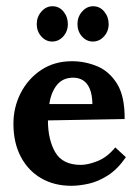

<svg xmlns="http://www.w3.org/2000/svg" viewBox="-20 -584 444 616"><path d="M208.7 12.1Q153.6 12.1 111.8 -12.3Q70 -36.7 46.6 -81.4Q23.1 -126.1 23.1 -187Q23.1 -239.8 46.4 -285.5Q69.7 -331.1 112 -359.4Q154.4 -387.6 210.9 -387.6Q252.7 -387.6 291.7 -371.5Q330.8 -355.3 355.7 -315Q380.6 -274.7 379.9 -202.1L133.8 -197.7Q133.8 -136 157.3 -95.5Q180.8 -55 239.5 -55Q262.2 -55 293.2 -67.3Q324.2 -79.6 349.8 -111.1L383.9 -79.6Q356.8 -40.7 326 -21.1Q295.2 -1.5 264.8 5.3Q234.3 12.1 208.7 12.1ZM138.2 -250.1H276.5Q275.8 -281.3 267.7 -299.8Q259.6 -318.3 246.1 -326.5Q232.5 -334.8 214.9 -334.8Q181.5 -334.8 162.6 -311.3Q143.7 -287.9 138.2 -250.1ZM278 -450.7Q257.8 -450.7 243.1 -467Q228.5 -483.3 228.5 -506.8Q228.5 -529.9 243.5 -546.9Q258.5 -564 278.7 -564Q300.3 -564 314.4 -546.9Q328.6 -529.9 328.6 -506.8Q328.6 -483.3 313.5 -467Q298.5 -450.7 278 -450.7ZM147.4 -450.7Q127.2 -450.7 112.6 -467Q97.9 -483.3 97.9 -506.8Q97.9 -529.9 112.9 -546.9Q128 -564 148.1 -564Q169.8 -564 183.7 -546.9Q197.7 -529.9 197.7 -506.8Q197.7 -483.3 182.8 -467Q168 -450.7 147.4 -450.7Z"/></svg>

Font: Parastoo
Style: Regular
Weight: 400
Foundry: Saber Rastikerdar (saber.rastikerdar@gmail.com)
Version: Version 3.000